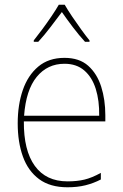

<svg xmlns="http://www.w3.org/2000/svg" viewBox="-20 -783 521 813"><path d="M253 -538Q316 -538 353.5 -504.5Q391 -471 408.5 -416Q426 -361 426 -295V-269H81Q80 -146 127.5 -80.5Q175 -15 266 -15Q306 -15 337.5 -22.5Q369 -30 407 -51V-23Q376 -7 342 1.5Q308 10 266 10Q192 10 145.5 -24.5Q99 -59 77 -120Q55 -181 55 -261Q55 -339 76.5 -401.5Q98 -464 142 -501Q186 -538 253 -538ZM253 -513Q181 -513 135.5 -457.5Q90 -402 82 -293H400Q401 -357 385.5 -406.5Q370 -456 337 -484.5Q304 -513 253 -513ZM254 -763Q266 -742 285.5 -713Q305 -684 325 -656.5Q345 -629 359 -612V-606H340Q315 -633 288.5 -668Q262 -703 242 -732Q221 -704 194 -668.5Q167 -633 142 -606H123V-612Q139 -632 159 -659Q179 -686 198 -714Q217 -742 229 -763Z"/></svg>

Font: Noto Sans Khmer SemiCondensed Thin
Style: Regular
Weight: 250
Width: 4
Designer: Danh Hong and the Monotype Design Team
Foundry: Monotype Imaging Inc.
Version: Version 2.004